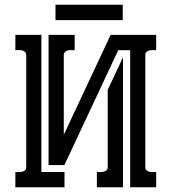

<svg xmlns="http://www.w3.org/2000/svg" viewBox="-20 -791 728 811"><path d="M593.8 -85.9Q593.8 -76.2 598.6 -71.8Q603.5 -67.4 610.6 -65.7Q617.7 -64 625.5 -64.2Q633.3 -64.5 639.6 -64.5V0H529.8V-579.1H479.5L252 -93.8H185.1V-643.6H295.4V-579.1Q289.1 -579.1 281.2 -579.3Q273.4 -579.6 266.4 -577.9Q259.3 -576.2 254.4 -571.5Q249.5 -566.9 249.5 -557.6V-221.7L447.3 -643.6H639.6V-579.1Q633.3 -579.1 625.5 -579.3Q617.7 -579.6 610.6 -577.9Q603.5 -576.2 598.6 -571.5Q593.8 -566.9 593.8 -557.6ZM90.8 -557.6Q90.8 -566.9 85.9 -571.5Q81.1 -576.2 74 -577.9Q66.9 -579.6 59.1 -579.3Q51.3 -579.1 44.9 -579.1V-643.6H154.8V-64.5H252.4V0H44.9V-64.5Q51.3 -64.5 59.1 -64.2Q66.9 -64 74 -65.7Q81.1 -67.4 85.9 -71.8Q90.8 -76.2 90.8 -85.9ZM389.2 -64.5Q395.5 -64.5 403.3 -64.2Q411.1 -64 418.2 -65.7Q425.3 -67.4 430.2 -71.8Q435.1 -76.2 435.1 -85.9V-411.6L499.5 -548.8V0H389.2ZM214.4 -771H498.5V-706.1H214.4Z"/></svg>

Font: Isar CAT
Style: Regular
Weight: 400
Designer: Digitized by Peter Wiegel
Foundry: CAT-Fonts, Peter Wiegel
Version: Version 1.000; ttfautohint (v1.3)